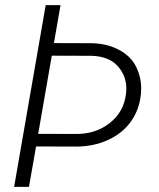

<svg xmlns="http://www.w3.org/2000/svg" viewBox="-20 -731 620 751"><path d="M158.7 -710.9 35.2 0H93.3L121.1 -158.2L277.3 -157.7C322.8 -157.7 363.8 -166 401.4 -183.1C476.1 -216.3 523.4 -280.3 531.2 -363.8C531.7 -371.1 532.2 -378.4 532.2 -385.7C532.2 -415 525.4 -443.4 512.2 -470.2C499 -497.1 477.1 -519 446.3 -535.6C415.5 -552.2 379.9 -561 339.8 -562L190.9 -562.5L216.8 -710.9ZM338.9 -512.7C383.3 -511.2 417 -498 439.9 -473.1C462.4 -448.2 474.1 -418.9 474.1 -385.3C474.1 -377.9 473.6 -370.6 472.7 -363.3C467.3 -316.9 446.3 -279.3 410.2 -250.5C374 -221.7 330.6 -207 279.3 -207L129.4 -207.5L182.6 -513.2Z"/></svg>

Font: Roboto Light
Style: Italic
Weight: 300
Italic angle: -12°
Designer: Google
Version: Version 2.137; 2017